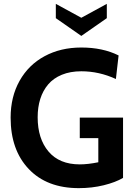

<svg xmlns="http://www.w3.org/2000/svg" viewBox="-20 -960 704 994"><path d="M269 -866V-940L401 -868L533 -940V-866L401 -774ZM388 14Q223 14 129 -84.8Q35 -183.5 35 -351Q35 -459 81.5 -541.8Q128 -624.5 211 -669.2Q294 -714 401 -714Q512 -714 594 -673L580 -551Q493 -591 401 -591Q344 -591 300.2 -573Q256.5 -555 229.2 -522.8Q202 -490.5 188.5 -447.8Q175 -405 175 -353Q175 -242 231.2 -175.5Q287.5 -109 393 -109Q435.5 -109 489 -120V-245H393V-351H617V-39Q578 -16 517.2 -1Q456.5 14 388 14Z"/></svg>

Font: Cabin
Style: Bold
Weight: 700
Designer: Pablo Impallari
Foundry: Pablo Impallari. http://www.impallari.com Igino Marini. http://www.ikern.com
Version: Version 3.001;hotconv 1.0.109;makeotfexe 2.5.65596